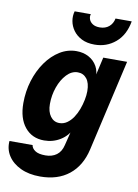

<svg xmlns="http://www.w3.org/2000/svg" viewBox="-124 -806 782 1087"><g transform="rotate(10 267.5 -262.5)"><path d="M184 215Q119 215 71.5 192.5Q24 170 -0.5 132Q-25 94 -21 47H112Q114 65 133.5 78.5Q153 92 193 92Q231 92 257 73Q283 54 292 15L319 -94L327 -89Q306 -42 264 -16Q222 10 171 10Q101 10 60 -40.5Q19 -91 19 -178Q19 -246 38 -307.5Q57 -369 91 -417Q125 -465 169.5 -492.5Q214 -520 265 -520Q305 -520 336 -503Q367 -486 384 -455.5Q401 -425 397 -384L392 -387L420 -510H557L437 15Q415 111 350 163Q285 215 184 215ZM239 -102Q263 -102 283 -116Q303 -130 318 -152.5Q333 -175 343 -202Q353 -229 358.5 -256.5Q364 -284 364 -307Q364 -354 344.5 -378.5Q325 -403 293 -403Q258 -403 229.5 -373Q201 -343 184.5 -296.5Q168 -250 168 -199Q168 -155 187.5 -128.5Q207 -102 239 -102ZM358 -574Q314 -574 283.5 -589.5Q253 -605 235 -630Q217 -655 212 -684Q207 -713 215 -740H308Q303 -726 308.5 -710.5Q314 -695 329.5 -685Q345 -675 370 -675Q402 -675 423 -692.5Q444 -710 450 -740H543Q529 -660 478 -617Q427 -574 358 -574Z"/></g></svg>

Font: Instrument Sans SemiCondensed
Style: Bold Italic
Weight: 700
Width: 4
Italic angle: -13°
Designer: Rodrigo Fuenzalida
Foundry: fragTYPE
Version: Version 1.000;gftools[0.9.28]